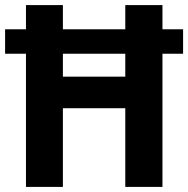

<svg xmlns="http://www.w3.org/2000/svg" viewBox="-21 -734 739 754"><path d="M81 0V-523H-1V-619H81V-714H226V-619H471V-714H617V-619H698V-523H617V0H471V-309H226V0ZM226 -433H471V-523H226Z"/></svg>

Font: Noto Sans Devanagari UI SemiCondensed
Style: Bold
Weight: 700
Width: 4
Designer: Jelle Bosma - Monotype Design Team
Foundry: Monotype Imaging Inc.
Version: Version 2.004; ttfautohint (v1.8.4.7-5d5b)